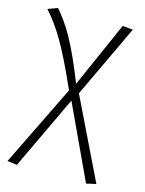

<svg xmlns="http://www.w3.org/2000/svg" viewBox="-119 -644 707 933"><g transform="rotate(15 235.0 -177.5)"><path d="M260 -198 433 -564 381 -569 235 -239C159 -430 114 -503 55 -572L6 -554C71 -481 119 -404 210 -199L10 210L59 216L234 -154L407 217L456 206Z"/></g></svg>

Font: Glow Sans SC Normal Light
Style: Regular
Weight: 300
Designer: Ryoko NISHIZUKA (kana, bopomofo & ideographs); Paul D. Hunt (Latin, Greek & Cyrillic); Sandoll Communications, Soo-young
Version: Version 0.93